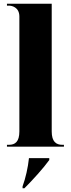

<svg xmlns="http://www.w3.org/2000/svg" viewBox="-20 -780 378 1021"><path d="M17 0H320V-10H311C279 -10 255 -26 255 -81V-760H17V-750H28C41 -750 83 -743 83 -692V-81C83 -26 60 -10 28 -10H17ZM100 211V221H110C154 177 212 113 242 71V61H134C129 110 116 168 100 211Z"/></svg>

Font: Noto Serif Display Condensed Black
Style: Regular
Weight: 900
Width: 3
Designer: Monotype Design Team
Foundry: Monotype Imaging Inc.
Version: Version 2.009